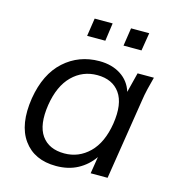

<svg xmlns="http://www.w3.org/2000/svg" viewBox="-105 -786 820 887"><g transform="rotate(15 305.0 -343.0)"><path d="M242 9Q138 9 86 -63Q34 -135 54 -264Q74 -385 144 -448Q214 -511 312 -511Q372 -511 414.5 -483.5Q457 -456 472 -407L496 -502H574Q566 -473 559 -443.5Q552 -414 548 -386L487 0H406L419 -81Q390 -39 345.5 -15Q301 9 242 9ZM264 -57Q333 -57 383 -106Q433 -155 448 -249Q463 -346 427.5 -396Q392 -446 319 -446Q249 -446 199.5 -397Q150 -348 135 -254Q120 -156 155 -106.5Q190 -57 264 -57ZM400 -609 413 -695H500L486 -609ZM226 -609 239 -695H325L313 -609Z"/></g></svg>

Font: Mulish
Style: Italic
Weight: 400
Italic angle: -9°
Designer: Vernon Adams
Foundry: Vernon Adams
Version: Version 3.603; ttfautohint (v1.8.3)